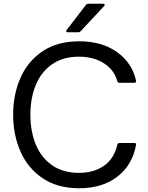

<svg xmlns="http://www.w3.org/2000/svg" viewBox="-20 -993 788 1023"><path d="M50 -382Q50 -489 89 -578Q128 -667 207 -720Q286 -773 402 -773Q523 -773 603.5 -715.5Q684 -658 705 -563V-561Q705 -552 696 -552H616Q607 -552 605 -561Q588 -621 533.5 -656Q479 -691 400 -691Q317 -691 259 -651.5Q201 -612 171.5 -542Q142 -472 142 -382Q142 -291 171.5 -221Q201 -151 259 -111.5Q317 -72 400 -72Q481 -72 535 -110.5Q589 -149 605 -222Q608 -231 616 -231H696Q707 -231 705 -221Q685 -113 605 -51.5Q525 10 402 10Q286 10 207 -43.5Q128 -97 89 -186Q50 -275 50 -382ZM341 -821Q335 -821 333 -825Q331 -829 335 -833L438 -967Q442 -973 451 -973H530Q536 -973 537.5 -969.5Q539 -966 535 -961L409 -826Q404 -821 397 -821Z"/></svg>

Font: Open Sauce Two
Style: Regular
Weight: 400
Designer: Alfredo Marco Pradil
Foundry: Creative Sauce Fz LLC
Version: Version 1.477